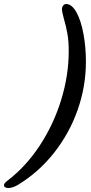

<svg xmlns="http://www.w3.org/2000/svg" viewBox="-137 -726 455 961"><path d="M248 -660Q269 -620 281 -555Q293 -490 293 -417Q293 -293 251.5 -175.5Q210 -58 133 39.5Q56 137 -50 201Q-76 215 -95 215Q-105 215 -111 211.5Q-117 208 -117 201Q-117 192 -102 180Q-9 110 61 4Q131 -102 169 -225.5Q207 -349 207 -469Q207 -520 200.5 -557Q194 -594 182 -635Q173 -669 173 -679Q173 -690 179 -698Q185 -706 194 -706Q224 -706 248 -660Z"/></svg>

Font: EB Garamond ExtraBold
Style: Italic
Weight: 800
Italic angle: -17.2°
Designer: Georg Duffner and Octavio Pardo
Foundry: Georg Duffner
Version: Version 1.000